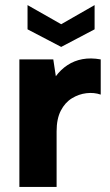

<svg xmlns="http://www.w3.org/2000/svg" viewBox="-20 -733 433 753"><path d="M351 -713V-618L220 -549L88 -618V-713L220 -638ZM56 -500H189L199 -434Q218 -460 244.5 -477.5Q271 -495 303.5 -501Q336 -507 375 -500V-362Q349 -371 319 -367.5Q289 -364 262 -347.5Q235 -331 218.5 -299Q202 -267 202 -218V0H56Z"/></svg>

Font: Albert Sans ExtraBold
Style: Regular
Weight: 800
Designer: Andreas Rasmussen
Foundry: a.Foundry
Version: Version 1.025